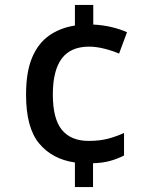

<svg xmlns="http://www.w3.org/2000/svg" viewBox="-20 -744 612 774"><path d="M356 -645Q396 -643 431 -634.5Q466 -626 492 -614L460 -528Q432 -540 399.5 -548Q367 -556 339 -556Q265 -556 229 -508Q193 -460 193 -363Q193 -265 229.5 -220.5Q266 -176 337 -176Q381 -176 414 -184.5Q447 -193 480 -208V-117Q452 -103 422.5 -95Q393 -87 355 -86V10H282V-89Q191 -102 138 -165.5Q85 -229 85 -362Q85 -454 109.5 -512Q134 -570 178.5 -601Q223 -632 282 -641V-724H356Z"/></svg>

Font: Noto Sans Kannada Medium
Style: Regular
Weight: 500
Designer: Jelle Bosma - Monotype Design Team
Foundry: Monotype Imaging Inc.
Version: Version 2.005; ttfautohint (v1.8.4.7-5d5b)